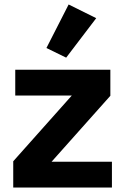

<svg xmlns="http://www.w3.org/2000/svg" viewBox="-20 -836 558 856"><path d="M275 -579 409 -755 286 -816 187 -622ZM39 0H479V-115H210L472 -409V-525H48V-410H300L39 -117Z"/></svg>

Font: Braiins Sans
Style: Bold
Weight: 700
Designer: Mike Abbink, Paul van der Laan, Pieter van Rosmalen, Jiri Chlebus, Lubos Buracinsky
Foundry: Bold Monday, Sudetype
Version: Version 1.000;hotconv 1.0.109;makeotfexe 2.5.65596